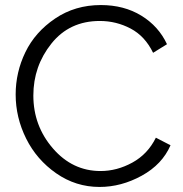

<svg xmlns="http://www.w3.org/2000/svg" viewBox="-20 -734 726 760"><path d="M379 -714Q471 -714 539.5 -672Q608 -630 641 -559L586 -525Q554 -591 497 -621Q440 -651 375 -651Q255 -651 183.5 -561.5Q112 -472 112 -356Q112 -236 189.5 -146.5Q267 -57 378 -57Q443 -57 504 -90.5Q565 -124 597 -189L655 -159Q622 -83 541 -38.5Q460 6 374 6Q280 6 202.5 -48Q125 -102 83.5 -185.5Q42 -269 42 -360Q42 -448 80.5 -527.5Q119 -607 198 -660.5Q277 -714 379 -714Z"/></svg>

Font: Raleway-v4020
Style: Regular
Weight: 400
Designer: Matt McInerney, Pablo Impallari, Rodrigo Fuenzalida
Foundry: Matt McInerney, Pablo Impallari, Rodrigo Fuenzalida
Version: Version 4.020;PS 004.020;hotconv 1.0.88;makeotf.lib2.5.64775